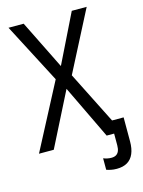

<svg xmlns="http://www.w3.org/2000/svg" viewBox="-133 -790 786 1058"><g transform="rotate(-15 260.5 -261.5)"><path d="M398.9 191.4Q380.4 191.4 365.5 188.2Q350.6 185.1 340.3 181.2V115.7Q349.6 119.6 361.3 122.3Q373 125 385.7 125Q401.9 125 412.6 118.7Q423.3 112.3 428.7 99.4Q434.1 86.4 434.1 66.4V0H391.6L244.6 -306.2L89.8 0H5.4L200.7 -372.6L22.9 -713.9H109.4L247.1 -435.5L383.8 -713.9H468.8L292 -370.6L441.9 -72.8H507.8V64Q507.8 105.5 495.6 134Q483.4 162.6 459.2 177Q435.1 191.4 398.9 191.4Z"/></g></svg>

Font: Open Sans SemiCondensed
Style: Regular
Weight: 400
Width: 4
Designer: Monotype Design Team
Foundry: Monotype Imaging Inc.
Version: Version 3.000